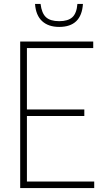

<svg xmlns="http://www.w3.org/2000/svg" viewBox="-20 -950 513 970"><path d="M82 0V-740H451V-707H116V-397H406V-364H116V-33H456V0ZM279 -814Q224.5 -814 192.8 -843.2Q161 -872.5 157 -930H185Q190.5 -883.5 212.2 -863.2Q234 -843 279 -843Q324 -843 345.8 -863.2Q367.5 -883.5 371 -930H399Q391.5 -814 279 -814Z"/></svg>

Font: Encode Sans Condensed Thin
Style: Regular
Weight: 100
Width: 3
Designer: Multiple Designers
Foundry: Impallari Type
Version: Version 3.000; ttfautohint (v1.8.3) -l 8 -r 50 -G 200 -x 14 